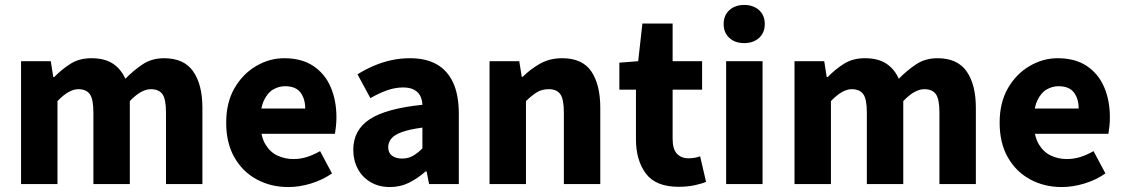

<svg xmlns="http://www.w3.org/2000/svg" viewBox="-20 -743 4537 775"><path d="M65 0V-496H185L195 -432H199Q229 -463 264.5 -485.5Q300 -508 349 -508Q402 -508 435 -486.5Q468 -465 486 -425Q519 -459 556 -483.5Q593 -508 642 -508Q723 -508 760 -454.5Q797 -401 797 -308V0H650V-289Q650 -343 635.5 -363Q621 -383 589 -383Q570 -383 549 -371.5Q528 -360 504 -335V0H357V-289Q357 -343 342.5 -363Q328 -383 296 -383Q258 -383 212 -335V0Z M1144 12Q1073 12 1016 -19Q959 -50 926 -108Q893 -166 893 -248Q893 -329 926.5 -387Q960 -445 1014 -476.5Q1068 -508 1127 -508Q1198 -508 1245 -476.5Q1292 -445 1315 -391Q1338 -337 1338 -270Q1338 -251 1336 -232.5Q1334 -214 1332 -203H1007L1005 -305H1212Q1212 -344 1193 -369.5Q1174 -395 1130 -395Q1106 -395 1083 -382Q1060 -369 1045 -337Q1030 -305 1031 -248Q1032 -192 1051.5 -160Q1071 -128 1101 -114.5Q1131 -101 1164 -101Q1193 -101 1219.5 -109.5Q1246 -118 1272 -133L1320 -43Q1283 -17 1236 -2.5Q1189 12 1144 12Z M1554 12Q1509 12 1475.5 -8Q1442 -28 1424 -62Q1406 -96 1406 -138Q1406 -218 1472 -261.5Q1538 -305 1685 -320Q1684 -342 1675.5 -357.5Q1667 -373 1650 -381.5Q1633 -390 1607 -390Q1576 -390 1544 -379Q1512 -368 1475 -347L1423 -443Q1455 -463 1489 -477.5Q1523 -492 1559.5 -500Q1596 -508 1635 -508Q1699 -508 1742.5 -483.5Q1786 -459 1809 -409.5Q1832 -360 1832 -283V0H1712L1702 -51H1698Q1666 -23 1631 -5.5Q1596 12 1554 12ZM1603 -103Q1628 -103 1647 -114Q1666 -125 1685 -144V-228Q1633 -221 1602.5 -210Q1572 -199 1559.5 -183.5Q1547 -168 1547 -149Q1547 -126 1562.5 -114.5Q1578 -103 1603 -103Z M1956 0V-496H2076L2086 -433H2090Q2121 -464 2160 -486Q2199 -508 2249 -508Q2331 -508 2367 -454.5Q2403 -401 2403 -308V0H2256V-289Q2256 -343 2241.5 -363Q2227 -383 2195 -383Q2167 -383 2147 -370.5Q2127 -358 2103 -335V0Z M2719 11Q2627 11 2587 -42.5Q2547 -96 2547 -181V-381H2480V-490L2556 -496L2573 -648H2695V-496H2814V-381H2695V-183Q2695 -141 2712.5 -122.5Q2730 -104 2759 -104Q2771 -104 2783 -106Q2795 -108 2806 -112L2830 -9Q2811 -1 2782.5 5Q2754 11 2719 11Z M2911 0V-496H3058V0ZM2984 -569Q2947 -569 2924 -590Q2901 -611 2901 -646Q2901 -681 2924 -702Q2947 -723 2984 -723Q3021 -723 3044 -702Q3067 -681 3067 -646Q3067 -611 3044 -590Q3021 -569 2984 -569Z M3187 0V-496H3307L3317 -432H3321Q3351 -463 3386.5 -485.5Q3422 -508 3471 -508Q3524 -508 3557 -486.5Q3590 -465 3608 -425Q3641 -459 3678 -483.5Q3715 -508 3764 -508Q3845 -508 3882 -454.5Q3919 -401 3919 -308V0H3772V-289Q3772 -343 3757.5 -363Q3743 -383 3711 -383Q3692 -383 3671 -371.5Q3650 -360 3626 -335V0H3479V-289Q3479 -343 3464.5 -363Q3450 -383 3418 -383Q3380 -383 3334 -335V0Z M4266 12Q4195 12 4138 -19Q4081 -50 4048 -108Q4015 -166 4015 -248Q4015 -329 4048.5 -387Q4082 -445 4136 -476.5Q4190 -508 4249 -508Q4320 -508 4367 -476.5Q4414 -445 4437 -391Q4460 -337 4460 -270Q4460 -251 4458 -232.5Q4456 -214 4454 -203H4129L4127 -305H4334Q4334 -344 4315 -369.5Q4296 -395 4252 -395Q4228 -395 4205 -382Q4182 -369 4167 -337Q4152 -305 4153 -248Q4154 -192 4173.5 -160Q4193 -128 4223 -114.5Q4253 -101 4286 -101Q4315 -101 4341.5 -109.5Q4368 -118 4394 -133L4442 -43Q4405 -17 4358 -2.5Q4311 12 4266 12Z"/></svg>

Font: Source Sans 3 ExtraLight
Style: Bold
Weight: 700
Version: Version 3.052;hotconv 1.1.0;makeotfexe 2.6.0